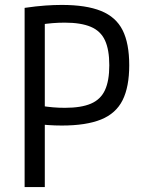

<svg xmlns="http://www.w3.org/2000/svg" viewBox="-20 -760 590 780"><path d="M80 -728Q128 -735 164 -737.5Q200 -740 231 -740Q330 -740 390.5 -715.5Q451 -691 478 -637.5Q505 -584 505 -495Q505 -407 478 -353Q451 -299 390.5 -274.5Q330 -250 231 -250Q203 -250 174.5 -252Q146 -254 116 -258L146 -330Q173 -326 195.5 -324Q218 -322 244 -322Q310 -322 349.5 -339Q389 -356 406.5 -394Q424 -432 424 -495Q424 -558 406.5 -596Q389 -634 349 -651Q309 -668 243 -668Q218 -668 193.5 -666Q169 -664 143 -660L162 -688V0H80Z"/></svg>

Font: M PLUS Code Latin SemiExpanded
Style: Regular
Weight: 400
Width: 6
Designer: Coji Morishita
Foundry: UNDERFOREST DESIGN
Version: Version 1.002; ttfautohint (v1.8.3)